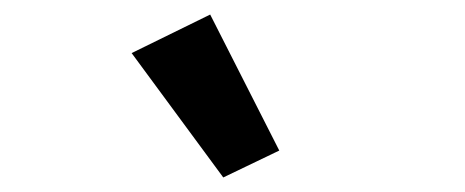

<svg xmlns="http://www.w3.org/2000/svg" viewBox="-20 -825 640 264"><path d="M161 -752 269 -805 364 -618 287 -581Z"/></svg>

Font: IBM Plex Sans Hebrew SmBld
Style: Regular
Weight: 600
Designer: Mike Abbink, Paul van der Laan, Pieter van Rosmalen, Yanek Iontef
Foundry: Bold Monday
Version: Version 1.3